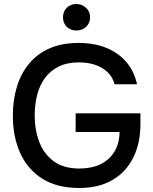

<svg xmlns="http://www.w3.org/2000/svg" viewBox="-20 -929 764 957"><path d="M375 8Q265 8 191.5 -38Q118 -84 81 -165.5Q44 -247 44 -352Q44 -431 64.5 -497.5Q85 -564 126 -613Q167 -662 228.5 -688.5Q290 -715 371 -715Q450 -715 510 -690.5Q570 -666 609.5 -620Q649 -574 663 -509H551Q542 -544 517.5 -568Q493 -592 456.5 -605Q420 -618 374 -618Q314 -618 272 -597Q230 -576 203.5 -539.5Q177 -503 165 -455Q153 -407 153 -353Q153 -281 176 -221Q199 -161 248 -125Q297 -89 376 -89Q437 -89 481 -110.5Q525 -132 550 -172.5Q575 -213 576 -271H357V-364H680V-312Q680 -215 644 -143Q608 -71 540 -31.5Q472 8 375 8ZM361 -777Q331 -777 312.5 -795.5Q294 -814 294 -843Q294 -872 313 -890.5Q332 -909 361 -909Q388 -909 408.5 -890.5Q429 -872 429 -843Q429 -814 409.5 -795.5Q390 -777 361 -777Z"/></svg>

Font: Onest Medium
Style: Regular
Weight: 500
Designer: Dmitri Voloshin, Andrey Kudryavtsev
Foundry: Dmitri Voloshin, Andrey Kudryavtsev
Version: Version 1.000;gftools[0.9.33]